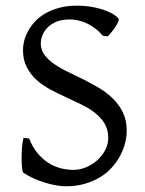

<svg xmlns="http://www.w3.org/2000/svg" viewBox="-20 -650 516 685"><path d="M432.1 -184.1Q432.1 -162.1 426.3 -139.2Q420.4 -116.2 408.4 -94Q396.5 -71.8 378.7 -52Q360.8 -32.2 336.7 -17.6Q312.5 -2.9 282 5.9Q251.5 14.6 214.8 14.6Q198.7 14.6 179.7 11.2Q160.6 7.8 140.6 1.7Q120.6 -4.4 100.8 -13.2Q81.1 -22 64 -33.2Q60.5 -35.2 58.8 -49.8Q57.1 -64.5 57.1 -84.2Q57.1 -104 58.6 -124.5Q60.1 -145 64 -158.2L84 -155.8Q95.2 -127 112.1 -106Q128.9 -85 149.4 -71Q169.9 -57.1 193.6 -50.5Q217.3 -43.9 242.2 -43.9Q264.2 -43.9 286.4 -53Q308.6 -62 326.2 -77.6Q343.8 -93.3 355 -114Q366.2 -134.8 366.2 -158.2Q366.2 -188 353 -209.5Q339.8 -231 318.6 -247.6Q297.4 -264.2 270 -277.3Q242.7 -290.5 214.1 -303.7Q185.5 -316.9 158.2 -331.5Q130.9 -346.2 109.6 -365.7Q88.4 -385.3 75.2 -410.9Q62 -436.5 62 -472.2Q62 -487.3 66.4 -504.9Q70.8 -522.5 80.6 -540Q90.3 -557.6 105.7 -574Q121.1 -590.3 142.8 -602.8Q164.6 -615.2 192.9 -622.6Q221.2 -629.9 256.8 -629.9Q278.8 -629.9 301 -626.5Q323.2 -623 342.5 -617.2Q361.8 -611.3 377.4 -603Q393.1 -594.7 401.9 -585Q405.3 -582 402.1 -573.5Q398.9 -564.9 392.3 -554.9Q385.7 -544.9 377.7 -535.2Q369.6 -525.4 363.8 -520L346.2 -522.9Q332.5 -539.1 317.6 -550Q302.7 -561 287.4 -567.9Q272 -574.7 256.8 -577.6Q241.7 -580.6 228 -580.6Q200.7 -580.6 181.4 -572.5Q162.1 -564.5 149.7 -551.8Q137.2 -539.1 131.3 -523.9Q125.5 -508.8 125.5 -495.1Q125.5 -472.2 138.7 -454.3Q151.9 -436.5 173.3 -421.6Q194.8 -406.7 222.4 -393.6Q250 -380.4 278.8 -366Q307.6 -351.6 335.2 -335Q362.8 -318.4 384.3 -296.9Q405.8 -275.4 418.9 -247.8Q432.1 -220.2 432.1 -184.1Z"/></svg>

Font: Gentium Plus Afr
Style: Regular
Weight: 400
Designer: J. Victor Gaultney, Annie Olsen, Iska Routamaa, Becca Hirsbrunner
Foundry: SIL International
Version: Version 5.000